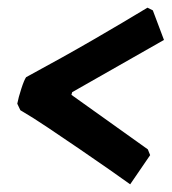

<svg xmlns="http://www.w3.org/2000/svg" viewBox="-20 -544 447 500"><path d="M319 -64Q301 -77 266 -101.5Q231 -126 188.5 -155Q146 -184 105 -211.5Q64 -239 33 -257L25 -274Q28 -290 35.5 -313Q43 -336 48 -343Q146 -396 224.5 -441.5Q303 -487 364 -524L378 -517L407 -440L168 -304L166 -297L365 -155L371 -140Z"/></svg>

Font: Labrada Black
Style: Italic
Weight: 900
Italic angle: -7°
Designer: Mercedes Jáuregui
Foundry: Omnibus-Type Team
Version: Version 1.000; ttfautohint (v1.8.4.7-5d5b)